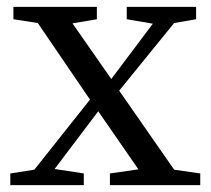

<svg xmlns="http://www.w3.org/2000/svg" viewBox="-20 -539 614 559"><path d="M487 -45 327 -275 487 -472 551 -483V-519H349V-483L425 -470L304 -309L191 -471L262 -483V-519H19V-483L90 -472L242 -249L80 -45L10 -34V0H224V-34L139 -47L266 -215L383 -46L300 -34V0H563V-34Z"/></svg>

Font: Noto Serif SC Medium
Style: Regular
Weight: 500
Designer: Ryoko NISHIZUKA 西塚涼子 (kana & ideographs); Frank Grießhammer (Latin, Greek & Cyrillic); Wenlong ZHANG 张文龙 (bopomofo); San
Foundry: Adobe Systems Incorporated
Version: Version 1.001;PS 1.001;hotconv 16.6.54;makeotf.lib2.5.65590